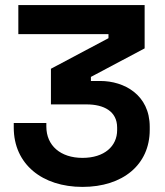

<svg xmlns="http://www.w3.org/2000/svg" viewBox="-20 -720 648 754"><path d="M304 14C462 14 568 -73 568 -210V-222C568 -348 467 -402 374 -402H337V-418L548 -530V-700H52V-586H406V-570L180 -450V-310H320C388 -310 440 -283 440 -219V-209C440 -146 390 -100 304 -100C218 -100 162 -148 162 -223V-237H34V-219C34 -75 146 14 304 14Z"/></svg>

Font: Meta Space
Style: Bold
Weight: 700
Designer: Meta Pool / Florian Karsten
Foundry: Meta Pool / Florian Karsten
Version: Version 2.000;Glyphs 3.1.1 (3137)